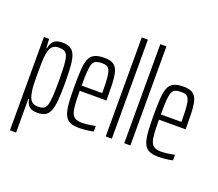

<svg xmlns="http://www.w3.org/2000/svg" viewBox="-148 -953 1538 1353"><g transform="rotate(20 621.5 -276.5)"><path d="M47 190V-510H86L90 -442H94Q100 -475 113.5 -491Q127 -507 145 -512.5Q163 -518 183 -518Q218 -518 241 -506.5Q264 -495 276.5 -466.5Q289 -438 293.5 -386.5Q298 -335 298 -255Q298 -175 293.5 -124Q289 -73 276.5 -44Q264 -15 242 -3.5Q220 8 183 8Q159 8 141.5 1Q124 -6 113.5 -21.5Q103 -37 98 -62H93V190ZM173 -34Q199 -34 214.5 -41.5Q230 -49 238 -71Q246 -93 249 -137.5Q252 -182 252 -255Q252 -328 249 -372.5Q246 -417 238 -439Q230 -461 214 -468.5Q198 -476 172 -476Q142 -476 124.5 -459.5Q107 -443 100 -404Q95 -375 94 -337.5Q93 -300 93 -251Q93 -208 94 -174Q95 -140 100 -117Q107 -70 125 -52Q143 -34 173 -34Z M500 8Q465 8 441 0.5Q417 -7 402.5 -25Q388 -43 380.5 -73Q373 -103 370.5 -147.5Q368 -192 368 -254Q368 -328 371 -378.5Q374 -429 385.5 -459.5Q397 -490 424 -504Q451 -518 498 -518Q531 -518 552 -510Q573 -502 586 -484Q599 -466 605 -435.5Q611 -405 612.5 -361Q614 -317 614 -256V-240H414Q414 -177 417 -136.5Q420 -96 429 -73.5Q438 -51 457 -42Q476 -33 507 -33Q522 -33 540 -35Q558 -37 575.5 -40Q593 -43 605 -46V-4Q594 -1 576.5 1.5Q559 4 539.5 6Q520 8 500 8ZM568 -259V-298Q568 -359 564.5 -394.5Q561 -430 553 -447.5Q545 -465 531.5 -471Q518 -477 496 -477Q469 -477 452 -470Q435 -463 427 -443Q419 -423 416.5 -384Q414 -345 414 -279H588Z M696 0V-743H742V0Z M835 0V-743H881V0Z M1094 8Q1059 8 1035 0.5Q1011 -7 996.5 -25Q982 -43 974.5 -73Q967 -103 964.5 -147.5Q962 -192 962 -254Q962 -328 965 -378.5Q968 -429 979.5 -459.5Q991 -490 1018 -504Q1045 -518 1092 -518Q1125 -518 1146 -510Q1167 -502 1180 -484Q1193 -466 1199 -435.5Q1205 -405 1206.5 -361Q1208 -317 1208 -256V-240H1008Q1008 -177 1011 -136.5Q1014 -96 1023 -73.5Q1032 -51 1051 -42Q1070 -33 1101 -33Q1116 -33 1134 -35Q1152 -37 1169.5 -40Q1187 -43 1199 -46V-4Q1188 -1 1170.5 1.5Q1153 4 1133.5 6Q1114 8 1094 8ZM1162 -259V-298Q1162 -359 1158.5 -394.5Q1155 -430 1147 -447.5Q1139 -465 1125.5 -471Q1112 -477 1090 -477Q1063 -477 1046 -470Q1029 -463 1021 -443Q1013 -423 1010.5 -384Q1008 -345 1008 -279H1182Z"/></g></svg>

Font: Saira UltraCondensed Light
Style: Regular
Weight: 300
Width: 1
Designer: Hector Gatti with collaboration of the Omnibus-Type team
Foundry: Omnibus-Type
Version: Version 1.101